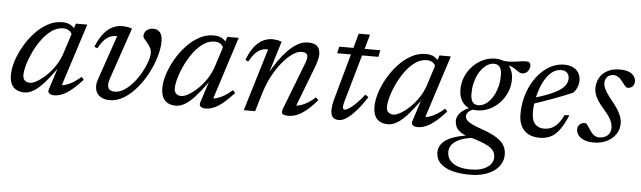

<svg xmlns="http://www.w3.org/2000/svg" viewBox="-49 -695 3813 1142"><g transform="rotate(5 1858.0 -124.0)"><path d="M244 -22.5 296 -183.5H309Q271.5 -128 241.5 -90.8Q211.5 -53.5 186.8 -31.8Q162 -10 141.2 -0.8Q120.5 8.5 101 8.5Q74 8.5 54 -1.5Q34 -11.5 23 -33.2Q12 -55 12 -90Q12 -127.5 26.5 -172.8Q41 -218 66.8 -262.8Q92.5 -307.5 127.2 -345Q162 -382.5 203.2 -405Q244.5 -427.5 289 -427.5Q318 -427.5 336.8 -417.5Q355.5 -407.5 371 -387L351 -360Q347 -372 333.5 -381.8Q320 -391.5 298.5 -391.5Q262.5 -391.5 230.5 -369Q198.5 -346.5 172 -310.5Q145.5 -274.5 126.2 -233.8Q107 -193 96.5 -155.8Q86 -118.5 86 -94Q86 -72.5 98 -62Q110 -51.5 128.5 -51.5Q145 -51.5 170.5 -66Q196 -80.5 223.5 -106.2Q251 -132 274.8 -167.2Q298.5 -202.5 312 -243.5L370.5 -426H431H438.5L313 -35.5L304.5 -54.5Q321 -52 342.2 -58.5Q363.5 -65 386.8 -79.2Q410 -93.5 432 -113.5L446 -97.5Q392 -37.5 352.8 -13.8Q313.5 10 280 10Q258.5 10 248.8 1Q239 -8 244 -22.5Z M887 -365.5Q887 -324 872.5 -273.8Q858 -223.5 831.8 -173.5Q805.5 -123.5 770.5 -82Q735.5 -40.5 694.5 -15.2Q653.5 10 609 10Q569.5 10 546 -10.5Q522.5 -31 522.5 -66Q522.5 -85.5 530 -107L621.5 -373Q619.5 -373 617.8 -373Q616 -373 614 -373Q596 -373 579 -366Q562 -359 545 -341.2Q528 -323.5 510 -291L492 -298.5Q508 -338 526.2 -364.5Q544.5 -391 564.5 -406.5Q584.5 -422 605.5 -428.8Q626.5 -435.5 647.5 -435.5Q657.5 -435.5 667.2 -434.2Q677 -433 686.8 -431Q696.5 -429 705.5 -426L600 -116.5Q596.5 -106.5 594.8 -97.8Q593 -89 593 -82Q593 -62 604.2 -52.5Q615.5 -43 635.5 -43Q664 -43 692 -61.2Q720 -79.5 744.8 -108.5Q769.5 -137.5 788.5 -171.2Q807.5 -205 818.5 -236.5Q829.5 -268 829.5 -290.5Q829.5 -307.5 821.5 -322.2Q813.5 -337 803.2 -349.2Q793 -361.5 785 -370.5Q777 -379.5 777 -385Q777 -411 794.2 -423.5Q811.5 -436 831.5 -436Q858.5 -436 872.8 -417.8Q887 -399.5 887 -365.5Z M1148 -22.5 1200 -183.5H1213Q1175.5 -128 1145.5 -90.8Q1115.5 -53.5 1090.8 -31.8Q1066 -10 1045.2 -0.8Q1024.5 8.5 1005 8.5Q978 8.5 958 -1.5Q938 -11.5 927 -33.2Q916 -55 916 -90Q916 -127.5 930.5 -172.8Q945 -218 970.8 -262.8Q996.5 -307.5 1031.2 -345Q1066 -382.5 1107.2 -405Q1148.5 -427.5 1193 -427.5Q1222 -427.5 1240.8 -417.5Q1259.5 -407.5 1275 -387L1255 -360Q1251 -372 1237.5 -381.8Q1224 -391.5 1202.5 -391.5Q1166.5 -391.5 1134.5 -369Q1102.5 -346.5 1076 -310.5Q1049.5 -274.5 1030.2 -233.8Q1011 -193 1000.5 -155.8Q990 -118.5 990 -94Q990 -72.5 1002 -62Q1014 -51.5 1032.5 -51.5Q1049 -51.5 1074.5 -66Q1100 -80.5 1127.5 -106.2Q1155 -132 1178.8 -167.2Q1202.5 -202.5 1216 -243.5L1274.5 -426H1335H1342.5L1217 -35.5L1208.5 -54.5Q1225 -52 1246.2 -58.5Q1267.5 -65 1290.8 -79.2Q1314 -93.5 1336 -113.5L1350 -97.5Q1296 -37.5 1256.8 -13.8Q1217.5 10 1184 10Q1162.5 10 1152.8 1Q1143 -8 1148 -22.5Z M1411.5 -291 1393.5 -298.5Q1414 -351.5 1438.2 -381.2Q1462.5 -411 1489.5 -423.2Q1516.5 -435.5 1543.5 -435.5Q1553 -435.5 1562.2 -434.2Q1571.5 -433 1580.8 -431Q1590 -429 1599 -426L1539 -231H1536Q1558 -270 1583.2 -306.5Q1608.5 -343 1636.5 -371.8Q1664.5 -400.5 1694.5 -417.5Q1724.5 -434.5 1755.5 -434.5Q1797 -434.5 1812.8 -416.8Q1828.5 -399 1828.5 -370.5Q1828.5 -354.5 1823.5 -335Q1818.5 -315.5 1810 -293L1711 -35.5L1712 -54Q1728.5 -54 1748.5 -61Q1768.5 -68 1790 -81.5Q1811.5 -95 1831.5 -113.5L1846.5 -98Q1811.5 -57 1781.8 -33.2Q1752 -9.5 1727 0.2Q1702 10 1679.5 10Q1647 10 1640 0.8Q1633 -8.5 1644 -36.5L1749.5 -309Q1753.5 -319.5 1756.2 -329.5Q1759 -339.5 1759 -348Q1759 -360.5 1751 -368Q1743 -375.5 1722 -375.5Q1698 -375.5 1668.5 -355Q1639 -334.5 1609.2 -298.5Q1579.5 -262.5 1554.2 -215.8Q1529 -169 1513 -116.5L1477.5 0H1410L1523 -373Q1521 -373 1519.2 -373Q1517.5 -373 1515.5 -373Q1497.5 -373 1480.5 -366Q1463.5 -359 1446.5 -341.2Q1429.5 -323.5 1411.5 -291Z M1934 -386 1943 -426H2188L2180 -386ZM2002.5 -105.5Q2000.5 -98 1999 -91.8Q1997.5 -85.5 1996.8 -80.5Q1996 -75.5 1996 -71.5Q1996 -63.5 1999 -59.5Q2002 -55.5 2007 -55.5Q2017.5 -55.5 2036 -68Q2054.5 -80.5 2077 -102.8Q2099.5 -125 2122 -155L2142 -142Q2120.5 -108.5 2098.8 -81Q2077 -53.5 2056 -33.2Q2035 -13 2015.2 -2Q1995.5 9 1977 9Q1955.5 9 1942.5 -3.5Q1929.5 -16 1929.5 -46.5Q1929.5 -60 1932.2 -77.8Q1935 -95.5 1941.5 -118L2051.5 -513H2119Z M2414.5 -22.5 2466.5 -183.5H2479.5Q2442 -128 2412 -90.8Q2382 -53.5 2357.2 -31.8Q2332.5 -10 2311.8 -0.8Q2291 8.5 2271.5 8.5Q2244.5 8.5 2224.5 -1.5Q2204.5 -11.5 2193.5 -33.2Q2182.5 -55 2182.5 -90Q2182.5 -127.5 2197 -172.8Q2211.5 -218 2237.2 -262.8Q2263 -307.5 2297.8 -345Q2332.5 -382.5 2373.8 -405Q2415 -427.5 2459.5 -427.5Q2488.5 -427.5 2507.2 -417.5Q2526 -407.5 2541.5 -387L2521.5 -360Q2517.5 -372 2504 -381.8Q2490.5 -391.5 2469 -391.5Q2433 -391.5 2401 -369Q2369 -346.5 2342.5 -310.5Q2316 -274.5 2296.8 -233.8Q2277.5 -193 2267 -155.8Q2256.5 -118.5 2256.5 -94Q2256.5 -72.5 2268.5 -62Q2280.5 -51.5 2299 -51.5Q2315.5 -51.5 2341 -66Q2366.5 -80.5 2394 -106.2Q2421.5 -132 2445.2 -167.2Q2469 -202.5 2482.5 -243.5L2541 -426H2601.5H2609L2483.5 -35.5L2475 -54.5Q2491.5 -52 2512.8 -58.5Q2534 -65 2557.2 -79.2Q2580.5 -93.5 2602.5 -113.5L2616.5 -97.5Q2562.5 -37.5 2523.2 -13.8Q2484 10 2450.5 10Q2429 10 2419.2 1Q2409.5 -8 2414.5 -22.5Z M3041 -362.5Q3030.5 -362.5 3022.8 -367Q3015 -371.5 3006.5 -378Q2998 -384.5 2986.5 -391Q2975 -397.5 2957.8 -402Q2940.5 -406.5 2914.5 -406.5L2903 -430Q2941.5 -424 2968.8 -426Q2996 -428 3017.2 -432Q3038.5 -436 3059 -436Q3072 -436 3078.5 -430Q3085 -424 3085 -412Q3085 -400.5 3081.2 -391.5Q3077.5 -382.5 3071.2 -376Q3065 -369.5 3057.2 -366Q3049.5 -362.5 3041 -362.5ZM2797 -151Q2814.5 -151 2831.5 -160Q2848.5 -169 2863.8 -185.8Q2879 -202.5 2890.5 -225.8Q2902 -249 2908.8 -277.5Q2915.5 -306 2915.5 -339Q2915.5 -374 2903.2 -389.5Q2891 -405 2869 -405Q2851.5 -405 2834.5 -396Q2817.5 -387 2802.2 -370.2Q2787 -353.5 2775.5 -330.2Q2764 -307 2757.2 -278.5Q2750.5 -250 2750.5 -217Q2750.5 -182 2762.8 -166.5Q2775 -151 2797 -151ZM2875 -436Q2909.5 -436 2933.5 -421.5Q2957.5 -407 2970.2 -381.2Q2983 -355.5 2983 -320.5Q2983 -280.5 2967.8 -244.2Q2952.5 -208 2925.8 -180Q2899 -152 2864.5 -136Q2830 -120 2791 -120Q2756.5 -120 2732.5 -134.5Q2708.5 -149 2695.8 -175Q2683 -201 2683 -235.5Q2683 -275.5 2698.2 -311.8Q2713.5 -348 2740.2 -376Q2767 -404 2801.5 -420Q2836 -436 2875 -436ZM2783 265Q2735.5 265 2697.8 257.5Q2660 250 2633.5 235.2Q2607 220.5 2593 198.8Q2579 177 2579 149Q2579 117 2600 93.5Q2621 70 2662.2 54.5Q2703.5 39 2765 31.5H2807.5V43.5Q2770.5 45 2740.2 52.5Q2710 60 2688.2 72.5Q2666.5 85 2655 102.2Q2643.5 119.5 2643.5 140.5Q2643.5 169 2659.5 189.8Q2675.5 210.5 2706.8 222Q2738 233.5 2783.5 233.5Q2830 233.5 2859.8 221.5Q2889.5 209.5 2904 190.2Q2918.5 171 2918.5 149.5Q2918.5 129 2908.5 113.5Q2898.5 98 2878.2 86Q2858 74 2827.8 63.2Q2797.5 52.5 2757.5 41Q2722.5 31 2704 16.5Q2685.5 2 2678.8 -14.2Q2672 -30.5 2672 -46.5Q2672 -67 2683.8 -84.5Q2695.5 -102 2718 -116Q2740.5 -130 2771.5 -139L2793.5 -128.5Q2762 -123.5 2745.8 -110Q2729.5 -96.5 2729.5 -80.5Q2729.5 -72.5 2733.2 -64.8Q2737 -57 2747 -49Q2757 -41 2776 -32.2Q2795 -23.5 2825 -13Q2885 7.5 2918.8 28.8Q2952.5 50 2966 74Q2979.5 98 2979.5 128.5Q2979.5 158 2965.8 183Q2952 208 2926.2 226.2Q2900.5 244.5 2864.2 254.8Q2828 265 2783 265Z M3271.5 -402.5Q3242 -402.5 3218.5 -385Q3195 -367.5 3177.2 -338.5Q3159.5 -309.5 3147.8 -274.8Q3136 -240 3130 -205Q3124 -170 3124 -141Q3124 -89.5 3144.5 -68Q3165 -46.5 3198 -46.5Q3220.5 -46.5 3240.2 -54.5Q3260 -62.5 3278.2 -82.2Q3296.5 -102 3314 -138H3342Q3317.5 -81 3293.2 -48.8Q3269 -16.5 3240.8 -3.2Q3212.5 10 3175 10Q3137.5 10 3109.8 -4.8Q3082 -19.5 3066.8 -48.5Q3051.5 -77.5 3051.5 -120Q3051.5 -172.5 3063.8 -220Q3076 -267.5 3098.2 -306.8Q3120.5 -346 3149.8 -375Q3179 -404 3213.5 -420Q3248 -436 3284.5 -436Q3319.5 -436 3341.5 -423.8Q3363.5 -411.5 3373.8 -391.8Q3384 -372 3384 -349.5Q3384 -328 3374.8 -306.8Q3365.5 -285.5 3351 -273.5Q3322 -261.5 3293 -250Q3264 -238.5 3234.8 -227.8Q3205.5 -217 3176.2 -206.8Q3147 -196.5 3117.5 -187L3119 -223Q3167 -236.5 3201.5 -250Q3236 -263.5 3258.8 -276.5Q3281.5 -289.5 3294.5 -302.8Q3307.5 -316 3313 -329.2Q3318.5 -342.5 3318.5 -356Q3318.5 -370 3313 -380.2Q3307.5 -390.5 3297.2 -396.5Q3287 -402.5 3271.5 -402.5Z M3438 -101Q3445 -101 3451.5 -93Q3458 -85 3472.5 -62.5Q3487 -40 3500.8 -31.5Q3514.5 -23 3528.5 -23Q3548.5 -23 3564.2 -30.2Q3580 -37.5 3589 -51.8Q3598 -66 3598 -86.5Q3598 -101 3593.2 -116Q3588.5 -131 3576.2 -149.8Q3564 -168.5 3541 -194.5Q3518.5 -220.5 3505.5 -241Q3492.5 -261.5 3487.2 -279Q3482 -296.5 3482 -313Q3482 -347 3497.5 -375Q3513 -403 3543.5 -419.5Q3574 -436 3618 -436Q3651.5 -436 3672.2 -427.2Q3693 -418.5 3703 -404Q3713 -389.5 3713 -372Q3713 -360.5 3708 -351.2Q3703 -342 3694 -336.8Q3685 -331.5 3673 -331.5Q3668 -331.5 3661 -337.2Q3654 -343 3640.5 -362Q3627 -381 3612.8 -390.5Q3598.5 -400 3585.5 -400Q3560.5 -400 3546.5 -385.8Q3532.5 -371.5 3532.5 -345.5Q3532.5 -334.5 3538 -320.5Q3543.5 -306.5 3556.2 -287.5Q3569 -268.5 3590.5 -242Q3612.5 -216 3625.5 -193.8Q3638.5 -171.5 3644.5 -152.8Q3650.5 -134 3650.5 -117Q3650.5 -81 3631 -52.2Q3611.5 -23.5 3578 -6.8Q3544.5 10 3502 10Q3465.5 10 3441.8 0Q3418 -10 3406.5 -26Q3395 -42 3395 -59.5Q3395 -71 3400.5 -80.5Q3406 -90 3415.8 -95.5Q3425.5 -101 3438 -101Z"/></g></svg>

Font: Newsreader 18pt
Style: Italic
Weight: 400
Italic angle: -17°
Version: Version 1.003